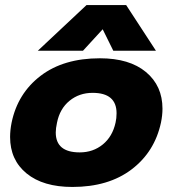

<svg xmlns="http://www.w3.org/2000/svg" viewBox="-20 -726 682 761"><path d="M323 -706H480L598 -525H429L387 -610L309 -525H130ZM20 -183Q20 -210 26 -240Q50 -356 141 -425.5Q232 -495 376 -495Q493 -495 558.5 -440.5Q624 -386 624 -295Q624 -269 618 -240Q593 -124 501.5 -54.5Q410 15 267 15Q151 15 85.5 -38.5Q20 -92 20 -183ZM438 -240Q442 -257 442 -277Q442 -358 347 -358Q294 -358 255.5 -326.5Q217 -295 206 -240Q201 -217 201 -201Q201 -122 296 -122Q349 -122 387.5 -153.5Q426 -185 438 -240Z"/></svg>

Font: Prompt
Style: Bold Italic
Weight: 700
Italic angle: -12°
Designer: Katatrad Team
Foundry: CadsonDemak
Version: Version 1.001